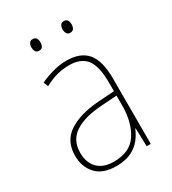

<svg xmlns="http://www.w3.org/2000/svg" viewBox="-175 -864 808 902"><g transform="rotate(-30 229.0 -413.0)"><path d="M232 -603Q307 -603 343.5 -560Q380 -517 380 -419V-66H358L355 -165H353Q342 -137 322 -112Q302 -87 269.5 -71.5Q237 -56 189 -56Q116 -56 80 -95.5Q44 -135 44 -195Q44 -274 103 -313.5Q162 -353 266 -361L354 -367V-413Q354 -503 324.5 -540.5Q295 -578 232 -578Q200 -578 167.5 -570Q135 -562 98 -542L88 -567Q122 -583 158.5 -593Q195 -603 232 -603ZM267 -337Q175 -331 123.5 -297Q72 -263 72 -195Q72 -141 102.5 -110.5Q133 -80 189 -80Q276 -80 314.5 -137.5Q353 -195 354 -286V-343ZM121 -739Q121 -751 126.5 -760.5Q132 -770 145 -770Q159 -770 164.5 -760.5Q170 -751 170 -739Q170 -725 164.5 -716Q159 -707 145 -707Q132 -707 126.5 -716.5Q121 -726 121 -739ZM290 -739Q290 -751 295.5 -760.5Q301 -770 314 -770Q328 -770 333.5 -761Q339 -752 339 -739Q339 -726 333.5 -716.5Q328 -707 314 -707Q301 -707 295.5 -716.5Q290 -726 290 -739Z"/></g></svg>

Font: Noto Sans Malayalam UI SemiCondensed Thin
Style: Regular
Weight: 100
Width: 4
Designer: Jelle Bosma - Monotype Design Team
Foundry: Monotype Imaging Inc.
Version: Version 2.104; ttfautohint (v1.8.4.7-5d5b)